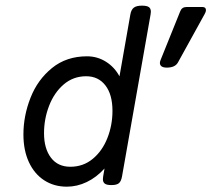

<svg xmlns="http://www.w3.org/2000/svg" viewBox="-20 -666 767 696"><path d="M526.9 -623.5Q526.9 -621.6 525.9 -613.8L422.4 -26.9Q419.4 -9.3 411.4 -2.2Q403.3 4.9 384.3 4.9H383.3Q367.2 4.9 360.1 -0.2Q353 -5.4 353 -16.6Q353 -19 354 -26.9L358.9 -55.2Q329.6 -22.9 294.4 -6.1Q259.3 10.7 222.2 10.7Q175.8 10.7 140.1 -12.5Q104.5 -35.6 84.7 -78.4Q64.9 -121.1 64.9 -178.7Q64.9 -246.1 90.6 -311.5Q116.2 -377 168.5 -419.4Q220.7 -461.9 295.4 -461.9Q333 -461.9 364.3 -442.1Q395.5 -422.4 413.1 -389.2L452.6 -613.8Q455.6 -630.9 465.1 -638.2Q474.6 -645.5 494.1 -645.5H495.1Q512.2 -645.5 519.5 -640.4Q526.9 -635.3 526.9 -623.5ZM726.6 -629.4Q726.6 -623 722.2 -615.7L625 -439.5Q614.7 -420.9 584.5 -420.9Q572.3 -420.9 565.9 -425.3Q559.6 -429.7 559.6 -438Q559.6 -441.9 562 -448.2L633.3 -625Q639.2 -640.6 656.2 -640.6H713.9Q720.2 -640.6 723.4 -637.7Q726.6 -634.8 726.6 -629.4ZM387.7 -264.2Q387.7 -323.2 362.1 -356.4Q336.4 -389.6 292.5 -389.6Q245.6 -389.6 210.9 -359.9Q176.3 -330.1 158 -282.5Q139.6 -234.9 139.6 -183.1Q139.6 -127.4 164.6 -94.5Q189.5 -61.5 234.9 -61.5Q281.7 -61.5 316.4 -90.3Q351.1 -119.1 369.4 -165.8Q387.7 -212.4 387.7 -264.2Z"/></svg>

Font: Courier Prime Sans
Style: Italic
Weight: 400
Italic angle: -10°
Designer: Alan Dague-Greene
Foundry: Quote-Unquote Apps
Version: Version 3.020